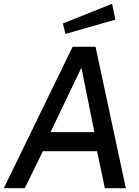

<svg xmlns="http://www.w3.org/2000/svg" viewBox="-34 -987 731 1007"><path d="M96 0 191 -194H475L516 0H626L467 -742H347L-14 0ZM296 -864 309 -809 571 -884 554 -967ZM393 -632 461 -294H231Z"/></svg>

Font: Cheyenne Sans Medium
Style: Italic
Weight: 500
Italic angle: -8.13011°
Designer: The Public Sans project authors (U.S. Web Design System), Libre Franklin designed by Pablo Impallari and Rodrigo Fuenzal
Foundry: The Cheyenne Sans Project Authors
Version: Version 2.007